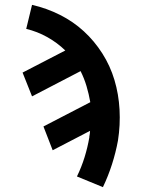

<svg xmlns="http://www.w3.org/2000/svg" viewBox="-20 -548 640 791"><path d="M404 223 297 179Q316 140 328.5 99.5Q341 59 348 18V15Q349 9 350 3Q351 -3 351 -9L197 71L159 -27L352 -127Q346 -161 336.5 -193Q327 -225 312 -255L112 -151L73 -249L249 -340Q216 -372 175 -395Q134 -418 88 -429L112 -528Q173 -514 227.5 -486.5Q282 -459 325.5 -419Q369 -379 401.5 -328Q434 -277 451.5 -218.5Q469 -160 472.5 -96.5Q476 -33 466 31Q457 80 441.5 128.5Q426 177 404 223Z"/></svg>

Font: Iosevka Extended
Style: Bold Italic
Weight: 700
Width: 7
Italic angle: -9°
Monospace: yes
Designer: Belleve Invis
Foundry: Belleve Invis
Version: Version 32.5.0; ttfautohint (v1.8.4)